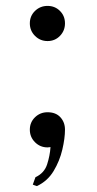

<svg xmlns="http://www.w3.org/2000/svg" viewBox="-20 -496 330 650"><path d="M141 -357Q116 -357 98.5 -374.5Q81 -392 81 -417Q81 -442 98.5 -459Q116 -476 141 -476Q166 -476 183 -459Q200 -442 200 -417Q200 -392 183 -374.5Q166 -357 141 -357ZM141 3Q116 3 98.5 -14.5Q81 -32 81 -57Q81 -82 98.5 -99Q116 -116 141 -116Q169 -116 184.5 -99Q200 -82 200 -57Q200 -28 191 10.5Q182 49 161.5 83Q141 117 105 134Q104 134 97.5 131.5Q91 129 91 129L100 104Q130 90 139.5 60.5Q149 31 151 2Q146 3 141 3Z"/></svg>

Font: Bentinck
Style: Regular
Weight: 400
Designer: Jörg Drees
Foundry: Jörg Drees
Version: Version 1.000; ttfautohint (v1.8.4.7-5d5b)